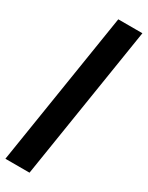

<svg xmlns="http://www.w3.org/2000/svg" viewBox="-246 -768 758 986"><g transform="rotate(30 133.5 -275.0)"><path d="M-10 180 134 -730H277L133 180Z"/></g></svg>

Font: MuseoModerno Thin
Style: Bold Italic
Weight: 700
Italic angle: -9°
Version: Version 1.003